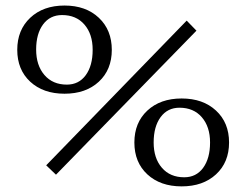

<svg xmlns="http://www.w3.org/2000/svg" viewBox="-20 -662 885 690"><path d="M203.1 -607.9Q159.7 -607.9 134.8 -574.2Q109.9 -540.5 109.9 -483.9Q109.9 -427.2 139.6 -392.6Q169.4 -357.9 220.2 -357.9Q263.2 -357.9 288.1 -391.8Q313 -425.8 313 -482.9Q313 -539.6 283.4 -573.7Q253.9 -607.9 203.1 -607.9ZM88.6 -598.1Q135.3 -642.1 211.9 -642.1Q288.6 -642.1 335.2 -598.1Q381.8 -554.2 381.8 -482.9Q381.8 -411.6 335.2 -368.4Q288.6 -325.2 211.9 -325.2Q135.3 -325.2 88.6 -368.4Q42 -411.6 42 -482.9Q42 -554.2 88.6 -598.1ZM625 -274.9Q582 -274.9 557.1 -241Q532.2 -207 532.2 -149.9Q532.2 -93.3 561.8 -59.1Q591.3 -24.9 642.1 -24.9Q685.1 -24.9 710 -58.8Q734.9 -92.8 734.9 -149.9Q734.9 -206.5 705.3 -240.7Q675.8 -274.9 625 -274.9ZM509.5 -264.6Q556.2 -308.1 632.8 -308.1Q709.5 -308.1 756.3 -264.6Q803.2 -221.2 803.2 -149.9Q803.2 -78.6 756.3 -35.4Q709.5 7.8 632.8 7.8Q556.2 7.8 509.5 -35.4Q462.9 -78.6 462.9 -149.9Q462.9 -221.2 509.5 -264.6ZM650.9 -587.9 686 -551.8 181.2 -34.2 146 -67.9Z"/></svg>

Font: Resagokr
Style: Regular
Weight: 500
Designer: gluk
Foundry: gluk
Version: Version 0.95